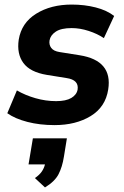

<svg xmlns="http://www.w3.org/2000/svg" viewBox="-20 -537 544 841"><path d="M219 11Q154 11 100 -3Q46 -17 12 -41L54 -141Q90 -120 135 -107Q180 -94 226 -94Q269 -94 292.5 -108Q316 -122 320 -145Q326 -187 272 -195L185 -209Q112 -221 82.5 -261Q53 -301 62 -363Q74 -437 138.5 -477Q203 -517 294 -517Q350 -517 399 -504.5Q448 -492 480 -467L435 -370Q407 -389 368.5 -401.5Q330 -414 294 -414Q248 -414 224.5 -398.5Q201 -383 197 -360Q194 -341 204.5 -327Q215 -313 241 -309L329 -295Q474 -272 454 -145Q442 -68 377 -28.5Q312 11 219 11ZM177 284 133 243Q153 229 163 214.5Q173 200 177 183H105L124 69H273L260 149Q253 194 236.5 226Q220 258 177 284Z"/></svg>

Font: Mulish ExtraBold
Style: Italic
Weight: 800
Italic angle: -9°
Designer: Vernon Adams
Foundry: Vernon Adams
Version: Version 3.603; ttfautohint (v1.8.3)